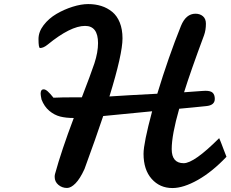

<svg xmlns="http://www.w3.org/2000/svg" viewBox="-20 -911 1155 962"><path d="M877.9 -366.2Q840.3 -234.9 840.3 -164.1Q840.3 -93.3 900.4 -93.3Q952.6 -93.3 1078.1 -218.8Q1080.1 -214.8 1084 -205.1Q1086.4 -199.7 1090.1 -189.7Q1093.8 -179.7 1100.8 -161.4Q1107.9 -143.1 1114.7 -125.5Q1043.5 -50.3 971.4 -9.5Q899.4 31.2 843.8 31.2Q780.8 31.2 740 -14.6Q699.2 -60.5 699.2 -140.6Q699.2 -192.9 742.2 -353.5Q645 -343.3 497.1 -329.6Q460 -218.8 403.3 -64Q380.9 -15.1 358.2 7.8Q335.4 30.8 315.9 30.8Q291 30.8 272.5 15.1Q253.9 -0.5 253.9 -24.9Q253.9 -33.7 255.9 -40Q287.6 -155.8 349.6 -319.8Q310.5 -319.8 281.5 -327.1Q252.4 -334.5 227.1 -355.7Q201.7 -377 188 -412.6Q183.6 -433.6 183.6 -441.9Q183.6 -463.4 198.7 -463.4Q207.5 -463.4 218.8 -453.6Q230 -443.8 248 -421.4Q289.1 -423.3 343.3 -423.3H390.1Q434.6 -538.6 453.1 -593.8Q471.2 -649.4 471.2 -694.8Q471.2 -781.2 406.2 -781.2Q333.5 -781.2 218.8 -687.5Q197.8 -670.4 180.7 -670.4Q172.9 -670.4 172.9 -715.3Q172.9 -751.5 198.7 -785.2Q224.6 -818.8 262.9 -841.3Q301.3 -863.8 344 -877.2Q386.7 -890.6 421.9 -890.6Q457.5 -890.6 487.5 -881.1Q517.6 -871.6 542 -851.8Q566.4 -832 580.1 -798.1Q593.8 -764.2 593.8 -718.8Q593.8 -639.6 528.3 -427.7Q616.2 -433.6 768.1 -441.4Q824.2 -626 886.7 -781.2Q911.6 -842.3 959.5 -842.3Q981.9 -842.3 996.8 -829.6Q1011.7 -816.9 1011.7 -792.5Q1011.7 -760.3 1002.4 -734.4Q935.1 -553.7 902.3 -448.7Q959 -452.1 990.7 -455.1Q1005.4 -456.1 1009.3 -456.1Q1036.1 -456.1 1046.1 -445.8Q1056.2 -435.5 1056.2 -415.5Q1056.2 -383.3 1013.2 -379.4Q982.9 -376 945.8 -372.6Q925.3 -370.6 877.9 -366.2Z"/></svg>

Font: iCiel Pacifico
Style: Regular
Weight: 400
Designer: Vernon Adams
Foundry: Vernon Adams
Version: Version 1.00 September 26, 2014, initial release